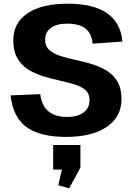

<svg xmlns="http://www.w3.org/2000/svg" viewBox="-20 -730 717 1035"><path d="M336.1 8Q193.4 8 121.3 -46.1Q49.2 -100.1 37.2 -215.9L197 -222.5Q204.4 -161.1 240.7 -130.3Q276.9 -99.5 341.3 -99.5Q398.5 -99.5 430.6 -123.7Q462.7 -147.9 462.7 -190.4Q462.7 -225 440.4 -244.6Q418.2 -264.1 381.4 -275.2Q344.6 -286.4 301.1 -295.8Q257.6 -305.3 213.9 -318.6Q170.1 -331.9 133.3 -354.6Q96.6 -377.4 74.1 -415.2Q51.6 -453 51.6 -513Q51.6 -606.8 128.6 -658.4Q205.6 -710.1 344.5 -710.1Q482.7 -710.1 556.8 -659Q630.9 -607.9 640 -506.1L479.2 -494.4Q474.2 -549.9 440.8 -576.2Q407.3 -602.5 341.4 -602.5Q285.6 -602.5 254.5 -579.8Q223.3 -557.1 223.3 -515.1Q223.3 -480.9 245.6 -460.9Q267.8 -440.9 304.6 -428.7Q341.4 -416.6 385.1 -407.4Q428.9 -398.2 472.4 -385.4Q515.9 -372.6 553.2 -350.3Q590.4 -328 612.7 -291Q634.9 -254 634.9 -194.5Q634.9 -100.2 555.5 -46.1Q476 8 336.1 8ZM413.5 51.5V173.6L352.7 285.2L294.3 268.4L332 104.2L393 184.8L266.6 184.2V51.5Z"/></svg>

Font: Pathway Extreme 8pt Thin 12pt
Style: Regular
Weight: 100
Version: Version 1.001;gftools[0.9.26]